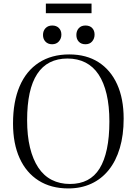

<svg xmlns="http://www.w3.org/2000/svg" viewBox="-20 -1042 766 1076"><path d="M363 14Q266 14 196.5 -30Q127 -74 90 -155.5Q53 -237 53 -350Q53 -472 90 -558.5Q127 -645 198 -691Q269 -737 368 -737Q464 -737 532 -693.5Q600 -650 636.5 -569.5Q673 -489 673 -377Q673 -285 651.5 -212.5Q630 -140 589.5 -89.5Q549 -39 491.5 -12.5Q434 14 363 14ZM372 -11Q428 -11 469.5 -32.5Q511 -54 538 -97.5Q565 -141 579 -207Q593 -273 593 -361Q593 -448 577.5 -514Q562 -580 532.5 -624.5Q503 -669 459 -691.5Q415 -714 358 -714Q302 -714 259.5 -692.5Q217 -671 188.5 -627.5Q160 -584 146 -519.5Q132 -455 132 -368Q132 -282 148 -215.5Q164 -149 194.5 -103Q225 -57 270 -34Q315 -11 372 -11ZM459 -794Q435 -794 421.5 -808.5Q408 -823 408 -846Q408 -869 421.5 -884Q435 -899 459 -899Q483 -899 496.5 -885Q510 -871 510 -848Q510 -826 496.5 -810Q483 -794 459 -794ZM272 -794Q249 -794 235 -808.5Q221 -823 221 -846Q221 -869 235 -884Q249 -899 273 -899Q296 -899 310 -885Q324 -871 324 -848Q324 -826 310 -810Q296 -794 272 -794ZM237 -968V-1022H493V-968Z"/></svg>

Font: Literata 60pt Light
Style: Regular
Weight: 300
Designer: Latin by Veronika Burian and Jose Scaglione. Greek by Irene Vlachou. Cyrillic by Vera Evstafieva.
Foundry: TypeTogether
Version: Version 3.103;gftools[0.9.29]